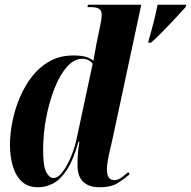

<svg xmlns="http://www.w3.org/2000/svg" viewBox="-20 -780 806 810"><path d="M607 -609Q619 -650 628 -686Q637 -722 645 -760H766L763 -750Q744 -729 718.5 -701.5Q693 -674 666.5 -647Q640 -620 617 -600H605ZM141 10Q97 10 71 -15Q45 -40 33.5 -81Q22 -122 22 -168Q22 -216 32.5 -268Q43 -320 64 -369.5Q85 -419 116.5 -459Q148 -499 191 -522.5Q234 -546 289 -546Q320 -546 339 -541Q358 -536 374 -524Q376 -538 380 -557Q384 -576 385 -586L403 -673Q409 -700 409 -720Q409 -733 399.5 -741.5Q390 -750 361 -750H349L351 -760H576L455 -195Q451 -177 445 -152Q439 -127 435 -103.5Q431 -80 431 -66Q431 -20 462 -20Q478 -20 494 -32Q510 -44 521 -54L527 -45Q497 -19 471 -4.5Q445 10 399 10Q355 10 331 -13Q307 -36 307 -82Q307 -114 309 -135.5Q311 -157 315 -182H311Q290 -106 262.5 -64Q235 -22 204 -6Q173 10 141 10ZM205 -29Q225 -29 245 -56Q265 -83 281 -122.5Q297 -162 304 -198L371 -511Q355 -532 327 -532Q293 -532 263 -498.5Q233 -465 210.5 -408.5Q188 -352 175 -284Q162 -216 162 -147Q162 -77 175.5 -53Q189 -29 205 -29Z"/></svg>

Font: Noto Serif Display ExtraCondensed ExtraBold
Style: Italic
Weight: 800
Width: 2
Italic angle: -12°
Designer: Monotype Design Team
Foundry: Monotype Imaging Inc.
Version: Version 2.009